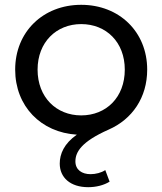

<svg xmlns="http://www.w3.org/2000/svg" viewBox="-20 -554 674 797"><path d="M317 -75C214 -75 136 -150 136 -265C136 -379 214 -454 317 -454C421 -454 498 -379 498 -265C498 -150 421 -75 317 -75ZM346 223C379 223 411 215 435 200L417 152C401 163 377 169 356 169C320 169 293 151 293 116C293 77 318 34 431 -16C529 -59 591 -149 591 -265C591 -422 475 -534 317 -534C159 -534 43 -422 43 -265C43 -113 150 -4 299 5C246 42 228 85 228 125C228 183 272 223 346 223Z"/></svg>

Font: Montserrat-Alt1 Med
Style: Regular
Weight: 500
Designer: Differentunic
Foundry: Differentunic
Version: Version 7.222